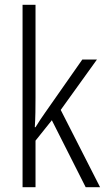

<svg xmlns="http://www.w3.org/2000/svg" viewBox="-20 -780 441 800"><path d="M128 -373Q128 -341 127.5 -311Q127 -281 125 -250H128Q138 -266 148 -281.5Q158 -297 169 -312L323 -532H384L233 -322L397 0H337L196 -279L128 -194V0H74V-760H128Z"/></svg>

Font: Noto Sans Khmer Condensed Light
Style: Regular
Weight: 300
Width: 3
Designer: Danh Hong and the Monotype Design Team
Foundry: Monotype Imaging Inc.
Version: Version 2.004; ttfautohint (v1.8.4.7-5d5b)